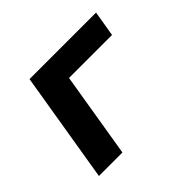

<svg xmlns="http://www.w3.org/2000/svg" viewBox="-124 -684 849 849"><g transform="rotate(-45 300.0 -260.0)"><path d="M59 0 145 -520H561L541 -400H272L206 0Z"/></g></svg>

Font: Iosevka SS04 Hv Ex Obl
Style: Regular
Weight: 900
Width: 7
Italic angle: -9°
Monospace: yes
Designer: Belleve Invis
Foundry: Belleve Invis
Version: Version 19.0.0; ttfautohint (v1.8.4)